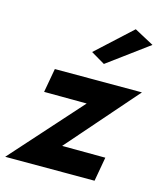

<svg xmlns="http://www.w3.org/2000/svg" viewBox="-127 -822 766 905"><g transform="rotate(15 256.0 -370.0)"><path d="M290 -342 -16 0H420L441 -118L230 -119L528 -460H103L82 -343ZM518 -689 423 -740 252 -583 320 -543Z"/></g></svg>

Font: Jost SemiBold
Style: Italic
Weight: 600
Italic angle: -5°
Version: Version 3.710